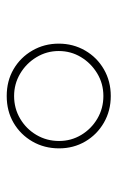

<svg xmlns="http://www.w3.org/2000/svg" viewBox="91 -840 350 572"><g transform="rotate(-90 266.0 -554.0)"><path d="M266 -399Q222 -399 186.5 -419.5Q151 -440 130.5 -475Q110 -510 110 -553Q110 -597 130.5 -632.5Q151 -668 186 -688.5Q221 -709 266 -709Q311 -709 346 -688.5Q381 -668 401.5 -632.5Q422 -597 422 -554Q422 -511 401.5 -475.5Q381 -440 345.5 -419.5Q310 -399 266 -399ZM266 -421Q303 -421 333.5 -439.5Q364 -458 382 -488Q400 -518 400 -554Q400 -590 381.5 -620.5Q363 -651 332.5 -669Q302 -687 266 -687Q229 -687 198.5 -669Q168 -651 150 -620.5Q132 -590 132 -553Q132 -517 150 -487Q168 -457 198.5 -439Q229 -421 266 -421Z"/></g></svg>

Font: Lexend Deca Thin
Style: Regular
Weight: 250
Designer: Bonnie Shaver-Troup, Thomas Jockin
Foundry: Lexend
Version: Version 1.007